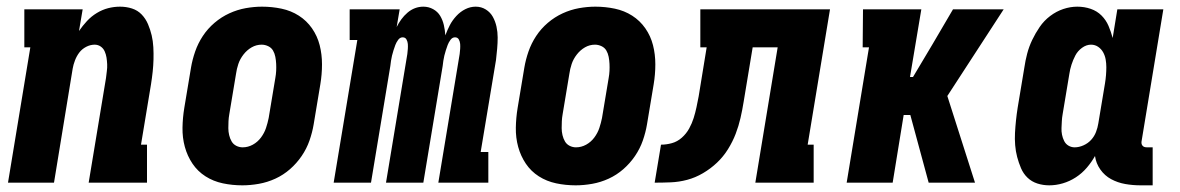

<svg xmlns="http://www.w3.org/2000/svg" viewBox="-20 -548 3540 576"><path d="M4 0 71 -406H53V-520H228L217 -455Q228 -471 241 -485Q254 -499 270.5 -509Q287 -519 304.5 -523.5Q322 -528 340 -528Q359 -528 376 -522.5Q393 -517 405 -504.5Q417 -492 424 -475.5Q431 -459 435 -442Q439 -425 440 -406.5Q441 -388 440.5 -369.5Q440 -351 438 -332.5Q436 -314 433 -295L403 -114H421V0H246L298 -314Q299 -324 300.5 -334.5Q302 -345 301.5 -355.5Q301 -366 299.5 -375.5Q298 -385 294 -394Q290 -403 282 -408.5Q274 -414 264 -414Q251 -414 238.5 -407.5Q226 -401 218 -390.5Q210 -380 205 -367Q200 -354 198 -342L142 0Z M707 8Q677 8 648.5 2Q620 -4 596.5 -19Q573 -34 557.5 -57Q542 -80 534.5 -107.5Q527 -135 527.5 -165Q528 -195 533 -225L553 -345Q557 -369 565.5 -393.5Q574 -418 588.5 -440Q603 -462 623.5 -479.5Q644 -497 668 -508Q692 -519 717 -523.5Q742 -528 766 -528Q796 -528 824.5 -522Q853 -516 876.5 -501Q900 -486 916 -463Q932 -440 939 -412.5Q946 -385 946 -355Q946 -325 941 -295L921 -175Q917 -151 908.5 -126.5Q900 -102 885 -80Q870 -58 850 -40.5Q830 -23 806 -12Q782 -1 756.5 3.5Q731 8 707 8ZM708 -106Q724 -106 738.5 -114Q753 -122 763 -135.5Q773 -149 778 -164Q783 -179 786 -194L806 -314Q808 -325 808.5 -335.5Q809 -346 808.5 -356.5Q808 -367 806 -377.5Q804 -388 799 -396.5Q794 -405 784.5 -409.5Q775 -414 765 -414Q749 -414 735 -406Q721 -398 710.5 -384.5Q700 -371 695 -356Q690 -341 688 -326L668 -206Q666 -195 665.5 -184.5Q665 -174 665 -163.5Q665 -153 667.5 -142.5Q670 -132 675 -123.5Q680 -115 689 -110.5Q698 -106 708 -106Z M981 0 1052 -428H1029V-520H1179L1170 -467Q1176 -479 1184 -490Q1192 -501 1202.5 -510Q1213 -519 1225 -523.5Q1237 -528 1250 -528Q1266 -528 1279.5 -520.5Q1293 -513 1300.5 -500.5Q1308 -488 1311.5 -473Q1315 -458 1316 -442Q1322 -458 1329.5 -472.5Q1337 -487 1349 -500Q1361 -513 1376 -520.5Q1391 -528 1407 -528Q1424 -528 1437.5 -519.5Q1451 -511 1458.5 -497.5Q1466 -484 1469.5 -468Q1473 -452 1473 -435.5Q1473 -419 1471.5 -402Q1470 -385 1468 -368L1422 -92H1445V0H1295L1359 -386Q1360 -394 1360.5 -401.5Q1361 -409 1360.5 -416Q1360 -423 1356.5 -429.5Q1353 -436 1345 -436Q1337 -436 1331.5 -428.5Q1326 -421 1323 -413Q1320 -405 1317.5 -397Q1315 -389 1313 -381Q1311 -373 1310 -365.5Q1309 -358 1308 -350L1250 0H1138L1202 -386Q1203 -394 1203.5 -401.5Q1204 -409 1203.5 -416Q1203 -423 1199.5 -429.5Q1196 -436 1188 -436Q1180 -436 1174.5 -428.5Q1169 -421 1166 -413Q1163 -405 1160.5 -397Q1158 -389 1156 -381Q1154 -373 1153 -365.5Q1152 -358 1151 -350L1093 0Z M1707 8Q1677 8 1648.5 2Q1620 -4 1596.5 -19Q1573 -34 1557.5 -57Q1542 -80 1534.5 -107.5Q1527 -135 1527.5 -165Q1528 -195 1533 -225L1553 -345Q1557 -369 1565.5 -393.5Q1574 -418 1588.5 -440Q1603 -462 1623.5 -479.5Q1644 -497 1668 -508Q1692 -519 1717 -523.5Q1742 -528 1766 -528Q1796 -528 1824.5 -522Q1853 -516 1876.5 -501Q1900 -486 1916 -463Q1932 -440 1939 -412.5Q1946 -385 1946 -355Q1946 -325 1941 -295L1921 -175Q1917 -151 1908.5 -126.5Q1900 -102 1885 -80Q1870 -58 1850 -40.5Q1830 -23 1806 -12Q1782 -1 1756.5 3.5Q1731 8 1707 8ZM1708 -106Q1724 -106 1738.5 -114Q1753 -122 1763 -135.5Q1773 -149 1778 -164Q1783 -179 1786 -194L1806 -314Q1808 -325 1808.5 -335.5Q1809 -346 1808.5 -356.5Q1808 -367 1806 -377.5Q1804 -388 1799 -396.5Q1794 -405 1784.5 -409.5Q1775 -414 1765 -414Q1749 -414 1735 -406Q1721 -398 1710.5 -384.5Q1700 -371 1695 -356Q1690 -341 1688 -326L1668 -206Q1666 -195 1665.5 -184.5Q1665 -174 1665 -163.5Q1665 -153 1667.5 -142.5Q1670 -132 1675 -123.5Q1680 -115 1689 -110.5Q1698 -106 1708 -106Z M1944 0 1963 -114Q1979 -114 1995.5 -118.5Q2012 -123 2025.5 -135Q2039 -147 2047.5 -162.5Q2056 -178 2061 -194Q2066 -210 2069.5 -226.5Q2073 -243 2076 -259L2100 -406H2081V-520H2470L2403 -114H2421V0H2246L2313 -406H2238L2211 -243Q2207 -218 2201.5 -194Q2196 -170 2187 -146.5Q2178 -123 2164 -100.5Q2150 -78 2131 -60Q2112 -42 2089 -28.5Q2066 -15 2041.5 -8.5Q2017 -2 1992.5 -1Q1968 0 1944 0Z M2520 0 2587 -406H2568L2569 -520H2744L2710 -317H2719L2778 -416L2839 -520H2991L2822 -260L2905 0H2766L2711 -203H2691L2658 0Z M3128 8Q3109 8 3092 2.5Q3075 -3 3062.5 -15Q3050 -27 3043 -43.5Q3036 -60 3031.5 -77Q3027 -94 3025.5 -112.5Q3024 -131 3025 -149.5Q3026 -168 3028 -187Q3030 -206 3033 -225L3053 -345Q3056 -366 3061.5 -387Q3067 -408 3076.5 -428Q3086 -448 3099 -467Q3112 -486 3130.5 -500Q3149 -514 3170 -521Q3191 -528 3212 -528Q3233 -528 3252 -521.5Q3271 -515 3284.5 -501.5Q3298 -488 3305.5 -470.5Q3313 -453 3318 -434L3332 -520H3470L3405 -126Q3404 -122 3404.5 -118Q3405 -114 3407.5 -111Q3410 -108 3413.5 -107Q3417 -106 3421 -106H3438V8H3402Q3378 8 3355.5 4Q3333 0 3313.5 -10.5Q3294 -21 3281 -39.5Q3268 -58 3265 -80Q3255 -62 3240.5 -45Q3226 -28 3207.5 -16Q3189 -4 3168.5 2Q3148 8 3128 8ZM3204 -106Q3217 -106 3230.5 -112Q3244 -118 3253.5 -128.5Q3263 -139 3268 -152Q3273 -165 3275 -178L3295 -298Q3297 -310 3298 -322.5Q3299 -335 3299 -346.5Q3299 -358 3297 -369.5Q3295 -381 3289.5 -391Q3284 -401 3274.5 -407.5Q3265 -414 3253 -414Q3239 -414 3226 -404.5Q3213 -395 3206 -381.5Q3199 -368 3194.5 -354Q3190 -340 3188 -326L3168 -206Q3166 -195 3165.5 -184.5Q3165 -174 3164.5 -164Q3164 -154 3166 -144Q3168 -134 3172.5 -125Q3177 -116 3185.5 -111Q3194 -106 3204 -106Z"/></svg>

Font: Iosevka Curly Slab Heavy
Style: Italic
Weight: 900
Italic angle: -9°
Monospace: yes
Designer: Belleve Invis
Foundry: Belleve Invis
Version: Version 22.1.2; ttfautohint (v1.8.4)